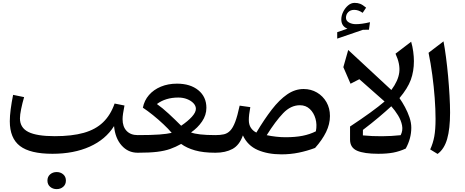

<svg xmlns="http://www.w3.org/2000/svg" viewBox="-20 -1058 3224 1330"><path d="M770 -184.6Q711.9 -91.8 601.6 -42.2Q491.2 7.3 343.3 7.3Q189 7.3 118.4 -46.6Q47.9 -100.6 47.9 -218.3Q47.9 -253.9 54 -301Q60.1 -348.1 70.8 -400.9L147 -385.3Q134.8 -343.8 126.5 -303Q118.2 -262.2 118.2 -238.3Q118.2 -173.3 176.3 -144Q234.4 -114.7 359.4 -114.7Q478.5 -114.7 560.5 -137.9Q642.6 -161.1 694.3 -211.2Q746.1 -261.2 773.9 -340.8L842.3 -327.1Q835.9 -294.4 832.5 -272Q829.1 -249.5 829.1 -232.4Q829.1 -180.7 856.9 -151.4Q884.8 -122.1 933.6 -122.1H934.1V0H933.6Q867.2 0 822.5 -50.3Q777.8 -100.6 770 -184.6ZM308.6 192.9Q308.6 166 327.1 149.9Q345.7 133.8 372.6 133.8Q399.4 133.8 418 149.9Q436.5 166 436.5 192.9Q436.5 219.7 418 235.8Q399.4 252 372.6 252Q345.7 252 327.1 235.8Q308.6 219.7 308.6 192.9Z M1206.1 -478.5Q1298.3 -478.5 1354 -432.9Q1409.7 -387.2 1409.7 -311Q1409.7 -260.7 1379.6 -216.6Q1349.6 -172.4 1303.2 -140.6Q1325.2 -131.8 1367.2 -127Q1409.2 -122.1 1472.2 -122.1H1472.7V0H1472.2Q1387.7 0 1330.6 -16.4Q1273.4 -32.7 1234.9 -61Q1196.8 -39.6 1158.7 -26.1Q1120.6 -12.7 1068.4 -6.3Q1016.1 0 934.1 0Q927.7 0 922.1 -7.6Q916.5 -15.1 916.5 -34.2V-87.9Q916.5 -106.4 921.4 -114.3Q926.3 -122.1 934.1 -122.1Q1028.8 -122.1 1083.7 -126.2Q1138.7 -130.4 1169.4 -137.7Q1147 -164.6 1112.5 -197Q1078.1 -229.5 1040.3 -260Q1002.4 -290.5 969.7 -312Q979.5 -362.3 1012 -399.7Q1044.4 -437 1094.5 -457.8Q1144.5 -478.5 1206.1 -478.5ZM1215.3 -382.3Q1127 -382.3 1066.9 -337.4Q1104.5 -311 1149.2 -269.8Q1193.8 -228.5 1234.9 -187Q1281.2 -218.3 1309.1 -249Q1336.9 -279.8 1336.9 -304.2Q1336.9 -325.2 1320.1 -343Q1303.2 -360.8 1275.6 -371.6Q1248 -382.3 1215.3 -382.3Z M2083 -441.4Q2134.3 -441.4 2175.8 -417Q2217.3 -392.6 2241.5 -350.3Q2265.6 -308.1 2265.6 -254.4Q2265.6 -198.2 2238.8 -143.3Q2211.9 -88.4 2162.6 -33.2Q2106.4 -12.2 2049.1 -0.5Q1991.7 11.2 1929.7 11.2Q1835.4 11.2 1765.4 -19Q1695.3 -49.3 1662.6 -120.1Q1638.7 -52.2 1590.3 -26.1Q1542 0 1472.7 0Q1455.1 0 1455.1 -34.2V-87.9Q1455.1 -122.1 1472.7 -122.1Q1506.3 -122.1 1531 -127.7Q1555.7 -133.3 1574.7 -153.1Q1593.8 -172.9 1609.4 -214.1Q1625 -255.4 1640.1 -326.2L1713.9 -315.9Q1703.6 -261.7 1703.6 -227.1Q1703.6 -194.3 1717.8 -172.9Q1731.9 -151.4 1755.9 -139.6Q1810.5 -231.4 1862.8 -299.1Q1915 -366.7 1969.2 -404.1Q2023.4 -441.4 2083 -441.4ZM2057.6 -329.1Q1994.1 -329.1 1941.2 -273.7Q1888.2 -218.3 1827.6 -121.6Q1857.4 -115.2 1891.8 -111.3Q1926.3 -107.4 1957.5 -107.4Q2025.9 -107.4 2076.2 -117.4Q2126.5 -127.4 2168 -148.4Q2177.2 -194.3 2165.5 -235.6Q2153.8 -276.9 2126 -303Q2098.1 -329.1 2057.6 -329.1Z M2644 -355 2469.2 -509.3 2408.2 -478 2358.4 -592.8 2392.1 -711.9 2690.9 -434.6Q2738.8 -499 2745.8 -556.9Q2752.9 -614.7 2719.7 -686L2828.1 -769Q2837.9 -735.4 2842.5 -700Q2847.2 -664.6 2847.2 -634.8Q2847.2 -564 2825.7 -505.1Q2804.2 -446.3 2747.1 -378.4Q2766.6 -351.1 2785.4 -316.2Q2804.2 -281.2 2816.7 -244.4Q2829.1 -207.5 2829.1 -173.3Q2829.1 -98.6 2790.5 -28.8Q2746.6 -8.8 2703.1 -0.7Q2659.7 7.3 2600.6 7.3Q2502.4 7.3 2453.6 -13.9Q2404.8 -35.2 2404.8 -90.8V-181.6Q2484.9 -234.4 2544.4 -277.6Q2604 -320.8 2644 -355ZM2690.4 -321.8Q2653.3 -287.6 2604.2 -246.1Q2555.2 -204.6 2494.1 -158.2L2493.7 -120.1Q2559.1 -113.8 2626 -114.3Q2692.9 -114.7 2755.4 -121.6Q2772 -153.8 2765.1 -189.2Q2758.3 -224.6 2737.3 -258.8Q2716.3 -293 2690.4 -321.8ZM2376.5 -935.1Q2376.5 -914.1 2397.2 -902.3Q2418 -890.6 2445.3 -890.6Q2485.8 -890.6 2543 -904.3L2535.6 -852.1L2494.1 -851.6L2315.9 -790.5V-835L2386.7 -859.4Q2344.2 -876.5 2344.2 -923.8Q2344.2 -949.7 2357.2 -976.1Q2370.1 -1002.4 2391.1 -1020.3Q2412.1 -1038.1 2436.5 -1038.1Q2458 -1038.1 2475.1 -1031.5Q2492.2 -1024.9 2516.1 -1004.9L2492.2 -969.2Q2475.6 -980.5 2461.7 -985.1Q2447.8 -989.7 2433.6 -989.7Q2407.7 -989.7 2392.1 -973.9Q2376.5 -958 2376.5 -935.1Z M3052.2 -771.5Q3061 -726.1 3069.3 -663.1Q3077.6 -600.1 3084 -530.5Q3090.3 -460.9 3094 -395Q3097.7 -329.1 3097.7 -277.8Q3097.7 -165.5 3077.4 -95.2Q3057.1 -24.9 3011.2 8.3L2960 -22.9Q2979.5 -64.9 2988.3 -112.5Q2997.1 -160.2 2997.1 -234.9Q2997.1 -301.3 2991.2 -379.4Q2985.4 -457.5 2974.6 -538.3Q2963.9 -619.1 2948.7 -692.4Z"/></svg>

Font: Pinar DS4-Medium
Style: Regular
Weight: 500
Designer: Amin Abedi
Version: Version 2.000